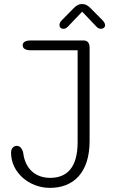

<svg xmlns="http://www.w3.org/2000/svg" viewBox="-20 -672 659 930"><path d="M477 -573.5 421 -630C406.5 -645.5 394.5 -652.5 377.5 -652.5C361.5 -652.5 349.5 -645.5 334.5 -630L279 -573.5C271 -565.5 268 -557.5 268 -551C268 -540 275.5 -532.5 287.5 -532.5C299 -532.5 305 -538.5 316 -550.5L378 -615.5L440 -550.5C450.5 -539 457 -532.5 468.5 -532.5C480.5 -532.5 489 -539.5 489 -550C489 -557 485 -565 477 -573.5ZM90 -452.5C90 -437.5 102.5 -428.5 129.5 -428.5H356V16.5C356 140.5 303.5 189.5 223 189.5C157 189.5 102.5 151 92.5 68.5C87 46 76 34.5 61 34.5C46 34.5 33.5 46.5 33.5 67.5C33.5 163 120.5 238 222 238C334.5 238 414 166 414 11V-440.5C414 -463.5 404.5 -476 385 -476H129.5C102.5 -476 90 -467.5 90 -452.5Z"/></svg>

Font: RTM Light Light
Style: Regular
Weight: 300
Designer: after Tyler Finck
Foundry: An Endless Supply
Version: Version 1.000;Glyphs 3.2.1 (3258)